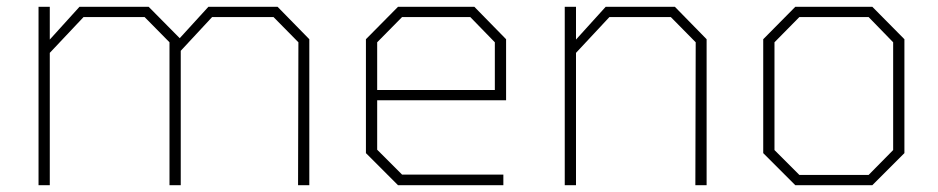

<svg xmlns="http://www.w3.org/2000/svg" viewBox="-20 -543 2750 563"><path d="M93 0V-523H126V-427L213 -523H416L507 -431L591 -523H794L887 -428V0H854L855 -419L782 -493H602L510 -394V0H477V-419L404 -493H225L126 -388V0Z M1147 0 1053 -94V-428L1147 -523H1371L1464 -428V-249H1086V-104L1159 -31H1456V0ZM1086 -279H1431V-419L1359 -493H1159L1086 -419Z M1636 0V-523H1669V-427L1756 -523H1959L2052 -428V0H2019L2020 -419L1947 -493H1767L1669 -388V0Z M2312 0 2218 -94V-428L2312 -523H2538L2632 -428V-94L2538 0ZM2324 -30H2527L2599 -103V-419L2527 -493H2324L2251 -419V-103Z"/></svg>

Font: Tomorrow ExtraLight
Style: Regular
Weight: 275
Designer: Tony de Marco, Monica Rizzolli
Foundry: Just in Type
Version: Version 2.002